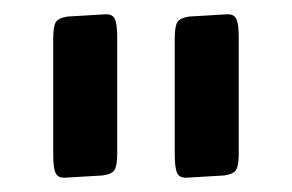

<svg xmlns="http://www.w3.org/2000/svg" viewBox="-20 -748 406 267"><path d="M54 -533V-694Q54 -711 57.5 -717Q61 -723 74 -725L125 -728Q136 -729 139.5 -722Q143 -715 143 -696V-535Q143 -518 139.5 -512Q136 -506 123 -504L72 -501Q61 -500 57.5 -507Q54 -514 54 -533ZM223 -533V-694Q223 -711 226.5 -717Q230 -723 243 -725L294 -728Q305 -729 308.5 -722Q312 -715 312 -696V-535Q312 -518 308.5 -512Q305 -506 292 -504L241 -501Q230 -500 226.5 -507Q223 -514 223 -533Z"/></svg>

Font: Federant
Style: Medium
Weight: 500
Designer: Cyreal (www.cyreal.org)
Foundry: Cyreal (www.cyreal.org)
Version: Version 1.010